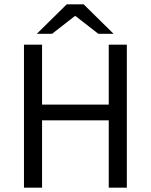

<svg xmlns="http://www.w3.org/2000/svg" viewBox="-20 -861 692 881"><path d="M90 0V-656H173V-381H479V-656H562V0H479V-309H173V0ZM149 -706 286 -841H364L501 -706H431L327 -787H323L219 -706Z"/></svg>

Font: Source Sans 3 ExtraLight
Style: Regular
Weight: 400
Version: Version 3.052;hotconv 1.1.0;makeotfexe 2.6.0